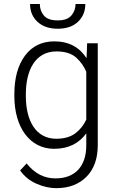

<svg xmlns="http://www.w3.org/2000/svg" viewBox="-20 -749 595 979"><path d="M53.2 -258.8C53.2 -101.1 130.9 9.8 256.3 9.8C331.1 9.8 384.8 -20 419.9 -69.3V-7.3C419.9 98.1 363.3 160.6 263.2 160.6C206.5 160.6 158.2 137.2 115.7 84.5L82.5 120.1C104 150.4 131.8 172.9 166.5 188C200.7 203.1 234.4 210.4 267.1 210.4C331.1 210.4 382.3 190.9 420.9 152.3C459.5 113.3 478.5 59.6 478.5 -9.3V-528.3H424.3L421.4 -452.1C386.7 -506.3 333 -538.1 257.3 -538.1C193.4 -538.1 143.6 -513.7 107.4 -465.3C71.3 -416.5 53.2 -351.1 53.2 -269ZM111.8 -269C111.8 -391.6 160.2 -486.8 268.1 -486.8C311 -486.8 344.2 -476.6 368.2 -455.6C391.6 -434.6 408.7 -410.2 419.9 -382.8V-139.2C407.2 -111.3 388.7 -87.9 364.3 -69.3C339.4 -50.8 307.1 -41.5 267.1 -41.5C160.6 -41.5 111.8 -136.7 111.8 -258.8ZM365.2 -728.5C365.2 -706.5 358.4 -687 344.2 -670.4C330.1 -653.3 307.1 -645 274.4 -645C240.7 -645 217.3 -653.3 203.6 -669.9C189.9 -686.5 183.1 -706.1 183.1 -728.5H133.3C133.3 -691.4 146 -661.1 171.4 -637.7C196.3 -614.3 231 -602.5 274.4 -602.5C317.9 -602.5 352.5 -614.3 377.4 -637.7C402.3 -661.1 415 -691.4 415 -728.5Z"/></svg>

Font: Vazirmatn ExtraLight
Style: Regular
Weight: 200
Designer: Saber Rastikerdar
Foundry: Saber Rastikerdar
Version: Version 33.003